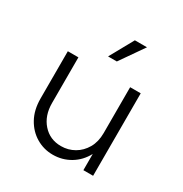

<svg xmlns="http://www.w3.org/2000/svg" viewBox="-144 -701 781 819"><g transform="rotate(30 246.5 -291.0)"><path d="M227.8 8.3Q183.3 8.3 145.8 -13.9Q108.3 -36.1 85.8 -76.7Q63.2 -117.4 63.2 -173.6V-406.2H115.3V-181.2Q115.3 -119.4 150 -80.2Q184.7 -41 239.6 -41Q275 -41 304.5 -58Q334 -75 352.1 -106.2Q370.1 -137.5 370.1 -179.9V-406.2H422.2V0H374.3V-79.9Q352.1 -38.2 313.2 -14.9Q274.3 8.3 227.8 8.3ZM222.9 -472.9 287.5 -589.6H347.2L266 -472.9Z"/></g></svg>

Font: Afacad Flux Light
Style: Regular
Weight: 300
Designer: Kristian Moeller
Foundry: Dicotype
Version: Version 1.100